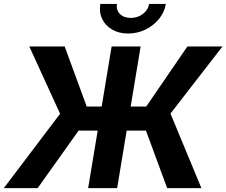

<svg xmlns="http://www.w3.org/2000/svg" viewBox="-43 -966 1163 986"><path d="M679.2 -727.5 558.6 0H409.7L530.3 -727.5ZM-23.4 0 265.6 -381.8 107.4 -727.5H289.1L402.3 -418.9H708L919.4 -727.5H1099.6L832.5 -382.8L991.2 0H815.4L706.5 -295.4H360.8L150.4 0ZM614.7 -793.9Q567.4 -793.9 532.7 -814.2Q498 -834.5 481.7 -868.9Q465.3 -903.3 472.2 -945.8H557.6Q552.7 -914.6 572.8 -894.3Q592.8 -874 628.4 -874Q651.9 -874 672.1 -883.3Q692.4 -892.6 705.8 -908.7Q719.2 -924.8 722.7 -945.8H808.6Q801.8 -903.3 773.7 -868.9Q745.6 -834.5 704.1 -814.2Q662.6 -793.9 614.7 -793.9Z"/></svg>

Font: Inter 17pt
Style: Bold Italic
Weight: 700
Italic angle: -9.3988°
Version: Version 4.001;git-66647c0bb